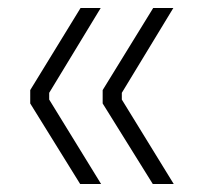

<svg xmlns="http://www.w3.org/2000/svg" viewBox="-20 -503 515 484"><path d="M234.9 -39.1H182.1L56.2 -242.2V-275.9L183.1 -482.9H233.9L104 -269V-252ZM418 -39.1H365.2L238.8 -242.2V-275.9L366.2 -482.9H417L287.1 -269V-252Z"/></svg>

Font: Sora ExtraLight
Style: Regular
Weight: 200
Designer: Jonathan Barnbrook, Julián Moncada
Foundry: Barnbrook Fonts
Version: Version 2.000